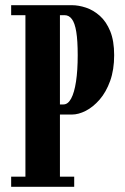

<svg xmlns="http://www.w3.org/2000/svg" viewBox="-20 -720 482 740"><path d="M23 0V-39H78V-661.5H23V-700H257Q283 -700 311.5 -690.5Q340 -681 364.8 -659Q389.5 -637 404.8 -599.8Q420 -562.5 420 -507.5Q420 -451 404.5 -408Q389 -365 364 -336.2Q339 -307.5 310.8 -293Q282.5 -278.5 257 -278.5H211V-39H266V0ZM211 -317.5H224.5Q242 -317.5 254.2 -340.2Q266.5 -363 273 -405.8Q279.5 -448.5 279.5 -507.5Q279.5 -563.5 274 -597.2Q268.5 -631 257.2 -646.2Q246 -661.5 229 -661.5H211Z"/></svg>

Font: Imbue Thin 10pt ExtraBold
Style: Regular
Weight: 800
Version: Version 1.102